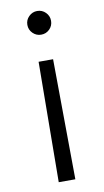

<svg xmlns="http://www.w3.org/2000/svg" viewBox="-85 -589 442 816"><g transform="rotate(-10 136.5 -181.5)"><path d="M172.2 184.7H100.5L105.1 -334.2H167.6ZM136.4 -547.9Q157.7 -547.9 172.6 -532.8Q187.5 -517.8 187.5 -496.8Q187.5 -475.5 172.6 -460.6Q157.7 -445.7 136.4 -445.7Q115.4 -445.7 100.3 -460.6Q85.2 -475.5 85.2 -496.8Q85.2 -517.8 100.3 -532.8Q115.4 -547.9 136.4 -547.9Z"/></g></svg>

Font: Inter Light BETA
Style: Regular
Weight: 300
Designer: Rasmus Andersson
Foundry: rsms
Version: Version 3.011;git-f93a4a705